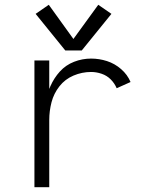

<svg xmlns="http://www.w3.org/2000/svg" viewBox="-20 -783 615 803"><path d="M253 -572 129 -725 184 -763 287 -620 391 -763 446 -725 322 -572ZM124 0V-530H186V-411Q188 -417 191 -423Q206 -457 230.5 -484Q255 -511 289.5 -524.5Q324 -538 361 -538Q395 -538 427.5 -527.5Q460 -517 486.5 -494Q513 -471 526 -440L468 -414Q459 -435 443 -451Q427 -467 405 -474.5Q383 -482 361 -482Q323 -482 287.5 -467Q252 -452 228.5 -422Q205 -392 195.5 -355.5Q186 -319 186 -281V0Z"/></svg>

Font: Jozsika Light
Style: Regular
Weight: 300
Monospace: yes
Designer: Belleve Invis
Foundry: Belleve Invis
Version: 2.1.0